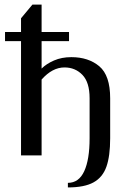

<svg xmlns="http://www.w3.org/2000/svg" viewBox="-20 -680 570 840"><path d="M277 120Q325 120 348.5 69Q372 18 372 -75V-250Q372 -320 340.5 -352.5Q309 -385 262 -385Q209 -385 162 -332V0H72V-500H2V-540H72V-600L122 -660H162V-540H282V-500H162V-380Q183 -401 216.5 -415.5Q250 -430 292 -430Q367 -430 414.5 -390Q462 -350 462 -250V-75Q462 3 445.5 49.5Q429 96 389 118Q349 140 277 140Z"/></svg>

Font: El Messiri
Style: Regular
Weight: 400
Designer: Mohamed Gaber
Foundry: Kief Type Foundry
Version: Version 2.006